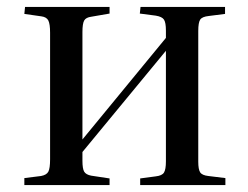

<svg xmlns="http://www.w3.org/2000/svg" viewBox="-20 -532 713 552"><path d="M50 0V-20L98 -26Q114 -29 119 -38.5Q124 -48 124 -74V-438Q124 -463 119 -473Q114 -483 99 -485L50 -492L52 -512H295V-493L243 -484Q227 -482 222 -473Q217 -464 217 -440V-131L457 -423V-444Q457 -467 451.5 -475.5Q446 -484 428 -487L382 -493L384 -512H627V-492L580 -486Q561 -484 555.5 -475.5Q550 -467 550 -443V-67Q550 -45 555.5 -36.5Q561 -28 579 -26L628 -20V0H383V-19L428 -25Q446 -27 451.5 -36Q457 -45 457 -68V-386L217 -95V-70Q217 -47 222 -38.5Q227 -30 242 -27L295 -19V0Z"/></svg>

Font: Literata 60pt
Style: Regular
Weight: 400
Designer: Latin by Veronika Burian and Jose Scaglione. Greek by Irene Vlachou. Cyrillic by Vera Evstafieva.
Foundry: TypeTogether
Version: Version 3.002